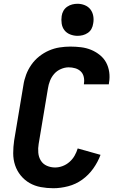

<svg xmlns="http://www.w3.org/2000/svg" viewBox="-20 -990 640 1018"><path d="M263 8Q229 8 196.5 2Q164 -4 137 -19.5Q110 -35 90 -59.5Q70 -84 60 -114Q50 -144 50 -177.5Q50 -211 55 -245L104 -538Q108 -566 118.5 -594Q129 -622 146.5 -647Q164 -672 188 -691Q212 -710 239.5 -722Q267 -734 296 -738.5Q325 -743 353 -743Q382 -743 410 -739.5Q438 -736 462.5 -726Q487 -716 508.5 -699Q530 -682 542.5 -659Q555 -636 559 -608Q563 -580 558 -552L557 -543H425V-547Q428 -565 424 -582.5Q420 -600 408 -611.5Q396 -623 379 -628Q362 -633 344 -633Q324 -633 303 -624Q282 -615 267.5 -598.5Q253 -582 245 -561.5Q237 -541 234 -520L185 -227Q181 -204 183 -180.5Q185 -157 196.5 -138.5Q208 -120 228.5 -111Q249 -102 272 -102Q292 -102 312 -109.5Q332 -117 348.5 -131.5Q365 -146 375.5 -164.5Q386 -183 392 -203L513 -169Q499 -131 474.5 -96.5Q450 -62 416 -37.5Q382 -13 341.5 -2.5Q301 8 263 8ZM391 -800Q371 -800 352 -807.5Q333 -815 321.5 -830Q310 -845 307 -865Q304 -885 307 -905Q309 -920 316.5 -933Q324 -946 336.5 -954.5Q349 -963 363 -966.5Q377 -970 391 -970Q411 -970 429.5 -962.5Q448 -955 459.5 -940Q471 -925 474.5 -905Q478 -885 474 -865Q472 -850 465 -837Q458 -824 445.5 -815.5Q433 -807 419 -803.5Q405 -800 391 -800Z"/></svg>

Font: Iosevka Aile Extrabold
Style: Italic
Weight: 800
Italic angle: -9°
Designer: Belleve Invis
Foundry: Belleve Invis
Version: Version 31.1.0; ttfautohint (v1.8.4)